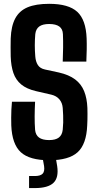

<svg xmlns="http://www.w3.org/2000/svg" viewBox="-20 -829 513 1004"><path d="M237.5 9Q134.5 9 88.8 -33Q43 -75 39 -173Q38.5 -192.5 38.5 -213.5Q38.5 -234.5 39.5 -255.5Q40.5 -276.5 42.5 -297H163.5Q161.5 -258 161.2 -220.8Q161 -183.5 163.5 -150.5Q166 -123 184 -109.8Q202 -96.5 237 -96.5Q270.5 -96.5 287.8 -109.8Q305 -123 308 -150.5Q310 -169 310.5 -188.2Q311 -207.5 310.2 -226.8Q309.5 -246 308 -264.5Q306 -291 290.8 -309.2Q275.5 -327.5 248.5 -334L168 -352.5Q119 -364 90.8 -387.5Q62.5 -411 50 -447.5Q37.5 -484 36 -534Q35.5 -559 35.5 -581.8Q35.5 -604.5 36 -628Q38.5 -693 59.8 -732.8Q81 -772.5 124.2 -790.8Q167.5 -809 237 -809Q338.5 -809 384 -767.2Q429.5 -725.5 433 -628Q434 -603.5 433.5 -570.5Q433 -537.5 431.5 -507H308Q309.5 -544.5 310 -580Q310.5 -615.5 309 -650.5Q308 -677.5 290 -690.5Q272 -703.5 237 -703.5Q203 -703.5 185.2 -690.5Q167.5 -677.5 164.5 -650.5Q162 -621 162 -592.2Q162 -563.5 164.5 -534Q166.5 -507 178 -489Q189.5 -471 215.5 -465.5L287.5 -450Q340.5 -438 372.8 -413.8Q405 -389.5 420 -352.2Q435 -315 437 -264.5Q437.5 -250 437.5 -234.2Q437.5 -218.5 437.2 -203Q437 -187.5 436 -173Q432 -75 386 -33Q340 9 237.5 9ZM132 154.5V91.5H162Q191 91.5 202.8 79.5Q214.5 67.5 210.5 39.5L202 -8H271L279 39.5Q288 100 259.5 127.2Q231 154.5 162 154.5Z"/></svg>

Font: Big Shoulders
Style: Bold
Weight: 700
Designer: Patric King
Foundry: XO Type Co
Version: Version 2.002